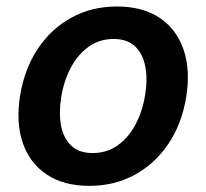

<svg xmlns="http://www.w3.org/2000/svg" viewBox="-20 -573 648 603"><path d="M260.7 10.7Q180 10.7 126.6 -25Q73.2 -60.7 51.3 -124.8Q29.5 -188.9 43.3 -273.8Q57.2 -357.6 99.1 -420.3Q141 -483 204.7 -517.8Q268.5 -552.6 347.3 -552.6Q427.9 -552.6 481.4 -516.9Q534.8 -481.2 556.6 -416.9Q578.5 -352.6 564.6 -267Q550.8 -183.6 508.7 -121.1Q466.6 -58.6 403.1 -24Q339.5 10.7 260.7 10.7ZM271 -92.3Q315.7 -92.3 349.8 -116.7Q383.9 -141 405.7 -182.4Q427.6 -223.7 435.7 -274.5Q443.9 -323.5 436.4 -363.5Q429 -403.4 404.5 -427Q380 -450.6 337 -450.6Q292.3 -450.6 258.2 -426.1Q224.1 -401.6 202.2 -360.1Q180.4 -318.5 172.2 -267.8Q164.4 -218.8 171.7 -179Q179 -139.2 203.5 -115.8Q228 -92.3 271 -92.3Z"/></svg>

Font: Inter UI Semi Bold
Style: Italic
Weight: 600
Italic angle: -9.39999°
Designer: Rasmus Andersson
Foundry: rsms
Version: 3.2;8d6f07862